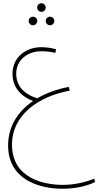

<svg xmlns="http://www.w3.org/2000/svg" viewBox="-20 -770 607 1184"><path d="M235 -697C250 -697 262 -709 262 -724C262 -738 250 -750 235 -750C221 -750 209 -738 209 -724C209 -709 221 -697 235 -697ZM183 -614C198 -614 210 -626 210 -641C210 -655 198 -667 183 -667C169 -667 157 -655 157 -641C157 -626 169 -614 183 -614ZM288 -614C303 -614 315 -626 315 -641C315 -655 303 -667 288 -667C274 -667 262 -655 262 -641C262 -626 274 -614 288 -614ZM365 394C444 394 519 377 567 352L560 332C500 357 431 370 367 370C253 370 54 331 54 122C54 -65 223 -177 410 -211L404 -234C331 -220 265 -196 210 -164C159 -179 80 -218 80 -316C80 -400 150 -454 235 -454C266 -454 294 -450 321 -444L326 -466C299 -474 270 -479 233 -479C147 -479 57 -423 57 -314C57 -226 118 -171 184 -147C88 -82 30 12 30 127C30 335 218 394 365 394Z"/></svg>

Font: Noto Sans Arabic Thin
Style: Regular
Weight: 100
Designer: Monotype Design Team, Nadine Chahine, Nizar Qandah and Khaled Hosny
Foundry: Monotype Imaging Inc.
Version: Version 2.012